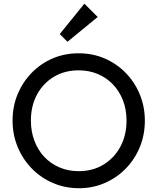

<svg xmlns="http://www.w3.org/2000/svg" viewBox="-20 -986 834 1016"><path d="M398 10Q324 10 260.1 -17.6Q196.2 -45.2 148.2 -94.4Q100.2 -143.5 73.4 -208.5Q46.5 -273.5 46.5 -348Q46.5 -422.8 73.2 -487.2Q100 -551.8 147.6 -600.6Q195.2 -649.5 258.6 -676.8Q322 -704 396 -704Q470 -704 533.5 -676.8Q597 -649.5 644.9 -600.6Q692.8 -551.8 719.6 -486.8Q746.5 -421.8 746.5 -347Q746.5 -272.5 719.8 -207.5Q693 -142.5 645.4 -93.9Q597.8 -45.2 534.5 -17.6Q471.2 10 398 10ZM396 -80.2Q470.5 -80.2 527.4 -114.8Q584.2 -149.2 616.9 -209.6Q649.5 -270 649.5 -348Q649.5 -406 630.8 -454.5Q612 -503 578 -538.9Q544 -574.8 497.9 -594.2Q451.8 -613.8 396 -613.8Q322.2 -613.8 265.4 -579.8Q208.5 -545.8 176 -485.9Q143.5 -426 143.5 -348Q143.5 -290 162.2 -240.6Q181 -191.2 214.6 -155.6Q248.2 -120 294.8 -100.1Q341.2 -80.2 396 -80.2ZM337 -765 296.2 -805.8 426.5 -966.5 497 -896Z"/></svg>

Font: Marine Company Thin
Style: Regular
Weight: 100
Designer: Rodrigo Fuenzalida
Foundry: fragTYPE
Version: Version 1.000